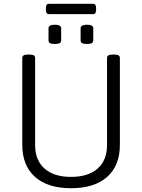

<svg xmlns="http://www.w3.org/2000/svg" viewBox="-20 -991 752 1017"><path d="M356 6Q233 6 165.5 -54Q98 -114 98 -224V-684Q98 -693 105 -697.5Q112 -702 128 -702H136Q153 -702 159.5 -697.5Q166 -693 166 -684V-223Q166 -142 216 -98Q266 -54 356 -54Q447 -54 497 -98Q547 -142 547 -223V-684Q547 -693 554 -697.5Q561 -702 577 -702H585Q602 -702 608.5 -697.5Q615 -693 615 -684V-224Q615 -114 547.5 -54Q480 6 356 6ZM440 -758Q423 -758 415 -762.5Q407 -767 407 -776V-842Q407 -850 415 -855Q423 -860 440 -860Q458 -860 466 -855Q474 -850 474 -842V-776Q474 -767 466 -762.5Q458 -758 440 -758ZM271 -758Q253 -758 245 -762.5Q237 -767 237 -776V-842Q237 -850 245 -855Q253 -860 271 -860Q288 -860 296 -855Q304 -850 304 -842V-776Q304 -767 296 -762.5Q288 -758 271 -758ZM239 -916Q223 -916 223 -939V-948Q223 -971 239 -971H473Q489 -971 489 -948V-939Q489 -916 473 -916Z"/></svg>

Font: Asap Light
Style: Regular
Weight: 300
Designer: Pablo Cosgaya
Foundry: Omnibus-Type
Version: Version 3.001